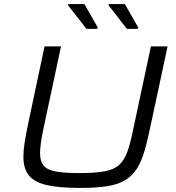

<svg xmlns="http://www.w3.org/2000/svg" viewBox="-20 -916 865 944"><path d="M374 8Q271 8 210 -6Q149 -20 122 -53.5Q95 -87 95 -146Q95 -177 101 -215Q107 -253 117 -301L199 -688H280L191 -271Q184 -237 180.5 -210Q177 -183 177 -162Q177 -124 194 -102.5Q211 -81 253.5 -73Q296 -65 370 -65Q447 -65 493.5 -73.5Q540 -82 565 -104.5Q590 -127 605 -167Q620 -207 633 -271L722 -688H804L721 -301Q706 -227 690.5 -174Q675 -121 652.5 -86Q630 -51 595.5 -30Q561 -9 507 -0.5Q453 8 374 8ZM458 -774H405L314 -891L316 -896H395L461 -780ZM657 -774H604L513 -891L515 -896H594L660 -780Z"/></svg>

Font: Saira Expanded
Style: Italic
Weight: 400
Width: 7
Italic angle: -12°
Designer: Hector Gatti with collaboration of the Omnibus-Type team
Foundry: Omnibus-Type
Version: Version 1.101